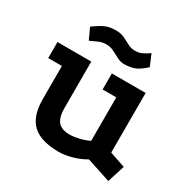

<svg xmlns="http://www.w3.org/2000/svg" viewBox="-151 -784 938 948"><g transform="rotate(30 318.5 -310.0)"><path d="M448.8 -23.8Q415.2 -3.8 375.1 7.5Q335 18.8 300.2 18.8Q197.8 18.8 150.1 -26Q102.5 -70.8 102.5 -166.8V-356.5H24.5V-447.8H217.2V-183.5Q217.2 -130 237.9 -106Q258.5 -82 304.5 -82Q326.8 -82 357.4 -89.2Q388 -96.5 412.5 -108.5V-356.5H334.5V-447.8H527.2V-108L616 -77.5L584.8 21ZM155 -530.8 125.8 -594Q159.2 -618.8 184.6 -630.6Q210 -642.5 246.2 -642.5Q274 -642.5 295.2 -632.5Q316.5 -622.5 335.4 -612.1Q354.2 -601.8 375.8 -601.8Q396.5 -601.8 412 -608.2Q427.5 -614.8 454.2 -632.5L481.2 -568.2Q453 -541.8 428.5 -530.2Q404 -518.8 367.8 -517.8Q345 -516.8 324.8 -527.2Q304.5 -537.8 284.4 -548.2Q264.2 -558.8 240.2 -558.8Q218.2 -558.8 201.1 -551.6Q184 -544.5 155 -530.8Z"/></g></svg>

Font: Podkova VF Beta
Style: Regular
Weight: 400
Designer: Ilya Yudin
Foundry: Cyreal (www.cyreal.org)
Version: Version 2.100